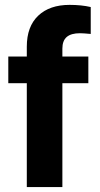

<svg xmlns="http://www.w3.org/2000/svg" viewBox="-20 -760 407 780"><path d="M338.9 -421.9H233.4V0H88.9V-421.9H13.7V-530.3H88.9V-570.3Q88.9 -652.3 135.3 -696.3Q181.6 -740.2 262.7 -740.2Q310.5 -740.2 348.6 -731.4V-622.1Q317.9 -625 304.7 -625Q269 -625 251.2 -609.9Q233.4 -594.7 233.4 -562.5V-530.3H338.9Z"/></svg>

Font: Pretendard JP
Style: Bold
Weight: 700
Designer: Base glyphs from Inter by Rasmus Andersson; Hangeul glyphs from Noto Sans CJK(Source Han Sans) by Jang Soo-young and Kan
Foundry: Kil Hyung-jin
Version: Version 1.309